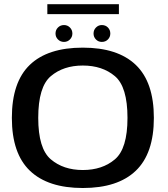

<svg xmlns="http://www.w3.org/2000/svg" viewBox="-20 -914 820 939"><path d="M385 5.5Q556 5.5 644.2 -79Q732.5 -163.5 732.5 -337.5Q732.5 -512 644.2 -596.5Q556 -681 385 -681Q213.5 -681 125.8 -596.8Q38 -512.5 38 -337.5Q38 -163.5 126.2 -79Q214.5 5.5 385 5.5ZM385 -82.5Q290 -82.5 228.5 -134.8Q167 -187 167 -337.5Q167 -489.5 228.5 -541.5Q290 -593.5 385 -593.5Q480.5 -593.5 542 -541.5Q603.5 -489.5 603.5 -337.5Q603.5 -187 542 -134.8Q480.5 -82.5 385 -82.5ZM293 -709Q310 -709 322 -721Q334 -733 334 -750Q334 -767.5 322 -779.5Q310 -791.5 293 -791.5Q275.5 -791.5 263.5 -779.5Q251.5 -767.5 251.5 -750Q251.5 -733 263.5 -721Q275.5 -709 293 -709ZM478 -709Q496 -709 507.8 -721Q519.5 -733 519.5 -750Q519.5 -767.5 507.8 -779.5Q496 -791.5 478 -791.5Q461.5 -791.5 449.5 -779.5Q437.5 -767.5 437.5 -750Q437.5 -733 449.2 -721Q461 -709 478 -709ZM211.5 -845H561.5V-893.5H211.5Z"/></svg>

Font: Anybody SemiExpanded Medium
Style: Regular
Weight: 500
Width: 6
Version: Version 1.113;gftools[0.9.25]